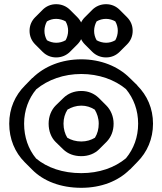

<svg xmlns="http://www.w3.org/2000/svg" viewBox="-20 -846 774 916"><path d="M212 -256C212 -221 224 -190 245 -169L281 -134L282 -133C304 -112 333 -101 368 -101C402 -101 432 -113 453 -134L488 -169L489 -170C510 -192 522 -221 522 -256C522 -291 508 -322 487 -343L452 -378L451 -379C429 -400 401 -412 368 -412C334 -412 304 -400 282 -378L246 -343C225 -322 212 -291 212 -256ZM283 -256C283 -282 290 -304 302 -323C320 -334 343 -342 368 -342C392 -342 413 -335 432 -323C443 -305 451 -282 451 -256C451 -231 445 -208 433 -189C415 -178 393 -171 368 -171C342 -171 319 -178 301 -189C290 -207 283 -230 283 -256ZM95 -256C95 -320 117 -377 153 -420C209 -466 284 -493 368 -493C451 -493 527 -466 581 -421C618 -376 639 -320 639 -256C639 -192 618 -136 581 -91C527 -46 453 -20 368 -20C279 -20 205 -46 152 -90C115 -135 95 -192 95 -256ZM24 -256C24 -183 51 -119 98 -72L133 -37C187 18 269 50 368 50C463 50 544 18 599 -37H600L635 -73C682 -120 710 -183 710 -256C710 -329 682 -391 635 -438V-439L599 -474C543 -530 460 -563 368 -563C274 -563 192 -530 135 -474H134L99 -438C52 -391 24 -329 24 -256ZM486 -756C502 -756 518 -751 530 -744C538 -730 542 -715 542 -699C542 -683 537 -666 530 -654C516 -646 502 -642 486 -642C470 -642 453 -647 441 -654C433 -668 429 -683 429 -699C429 -715 434 -732 441 -744C455 -752 470 -756 486 -756ZM486 -826C460 -826 437 -816 420 -799L385 -764C368 -747 358 -725 358 -699C358 -673 368 -651 385 -634L420 -599C437 -582 460 -572 486 -572C512 -572 534 -582 551 -599L586 -634C603 -651 613 -673 613 -699C613 -725 603 -747 586 -764L551 -799C534 -816 512 -826 486 -826ZM248 -756C264 -756 281 -751 293 -744C301 -730 305 -715 305 -699C305 -683 300 -666 293 -654C279 -646 264 -642 248 -642C232 -642 216 -647 204 -654C196 -668 192 -683 192 -699C192 -715 197 -732 204 -744C218 -752 232 -756 248 -756ZM248 -826C222 -826 200 -816 183 -799L148 -764C131 -747 121 -725 121 -699C121 -673 131 -651 148 -634L183 -599C200 -582 222 -572 248 -572C274 -572 297 -582 314 -599L349 -634C366 -651 376 -673 376 -699C376 -725 366 -747 349 -764L314 -799C297 -816 274 -826 248 -826Z"/></svg>

Font: Hussar Press
Style: Bold
Weight: 700
Foundry: Cannot Into Space Fonts
Version: Version 1.43